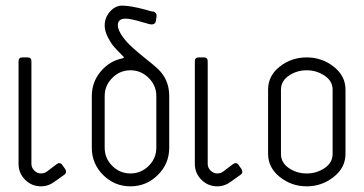

<svg xmlns="http://www.w3.org/2000/svg" viewBox="-20 -657 1283 677"><path d="M124.5 0Q91.8 0 68.6 -23.2Q45.4 -46.4 45.4 -79.1V-440.9Q45.4 -454.6 59.1 -454.6H77.1Q90.8 -454.6 90.8 -440.9V-79.1Q90.8 -65.4 101.1 -55.4Q111.3 -45.4 124.5 -45.4Q135.7 -45.4 145 -51.8L179.7 -78.1Q191.9 -86.9 199.7 -75.2L209.5 -61.5Q212.9 -56.6 212.9 -51.8Q212.9 -45.4 207 -41L173.3 -17.1Q150.9 0 124.5 0Z M422.9 -591.3Q395.5 -591.3 395.5 -567.9Q395.5 -551.3 412.6 -527.3Q426.3 -508.3 447 -489.5Q467.8 -470.7 494.9 -449.2Q522 -427.7 536.1 -414.6Q576.7 -377 576.7 -318.4V-136.2Q576.7 -79.6 536.4 -39.8Q496.1 0 439.9 0Q383.8 0 343.8 -39.8Q303.7 -79.6 303.7 -136.2V-318.4Q303.7 -367.2 334.7 -404.5Q365.7 -441.9 411.6 -451.2Q420.9 -453.6 413.6 -459Q394 -478.5 382.8 -491.2Q371.6 -503.9 360.4 -525.6Q349.1 -547.4 349.1 -566.9Q349.1 -595.2 367.9 -616.2Q386.7 -637.2 410.6 -637.2Q440.4 -637.2 494.1 -622.6Q513.2 -616.2 521.5 -616.2Q532.7 -611.8 532.2 -600.6L529.8 -583.5Q527.8 -570.8 514.6 -570.8Q507.8 -570.8 481.4 -579.1Q440.4 -591.3 422.9 -591.3ZM349.1 -318.4V-136.2Q349.1 -98.6 376 -72Q402.8 -45.4 439.9 -45.4Q477.1 -45.4 504.2 -72Q531.2 -98.6 531.2 -136.2V-318.4Q531.2 -355.5 504.2 -382.3Q477.1 -409.2 439.9 -409.2Q402.8 -409.2 376 -382.3Q349.1 -355.5 349.1 -318.4Z M746.1 0Q713.4 0 690.2 -23.2Q667 -46.4 667 -79.1V-440.9Q667 -454.6 680.7 -454.6H698.7Q712.4 -454.6 712.4 -440.9V-79.1Q712.4 -65.4 722.7 -55.4Q732.9 -45.4 746.1 -45.4Q757.3 -45.4 766.6 -51.8L801.3 -78.1Q813.5 -86.9 821.3 -75.2L831.1 -61.5Q834.5 -56.6 834.5 -51.8Q834.5 -45.4 828.6 -41L794.9 -17.1Q772.5 0 746.1 0Z M1061.5 -454.6Q1115.2 -454.6 1156.7 -421.9Q1198.2 -389.2 1198.2 -341.3V-114.3Q1198.2 -65.9 1156.5 -33Q1114.7 0 1061.5 0Q1007.8 0 966.6 -33Q925.3 -65.9 925.3 -114.3V-341.3Q925.3 -389.6 966.3 -422.1Q1007.3 -454.6 1061.5 -454.6ZM1061.5 -45.4Q1096.7 -45.4 1124.8 -64.5Q1152.8 -83.5 1152.8 -114.3V-341.3Q1152.8 -371.1 1124.5 -390.1Q1096.2 -409.2 1061.5 -409.2Q1026.4 -409.2 998.5 -390.1Q970.7 -371.1 970.7 -341.3V-114.3Q970.7 -83.5 998.3 -64.5Q1025.9 -45.4 1061.5 -45.4Z"/></svg>

Font: GOSTRUS
Style: type A
Weight: 200
Designer: Юрий и Татьяна Кривогуз
Version: Version 01.0